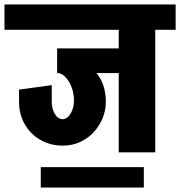

<svg xmlns="http://www.w3.org/2000/svg" viewBox="-45 -680 804 857"><path d="M234 -30V-148Q258 -148 273.5 -179.5Q289 -211 284 -251L425 -261Q434 -197 409.5 -144.5Q385 -92 339 -61Q293 -30 234 -30ZM235 -30Q180 -30 135.5 -55.5Q91 -81 65.5 -125.5Q40 -170 40 -225H186Q186 -194 200 -171Q214 -148 235 -148ZM40 -224V-280L186 -300V-224ZM284 -251Q281 -278 270 -301.5Q259 -325 243.5 -339.5Q228 -354 210 -354V-413Q283 -413 328 -393.5Q373 -374 396 -340Q419 -306 425 -261ZM210 -354V-464H511V-354ZM-25 -547V-660H511V-547ZM485 0V-645H648V0ZM395 -547V-660H739V-547ZM137 157V66H597V157Z"/></svg>

Font: Akshar Light
Style: Bold
Weight: 700
Version: Version 1.100